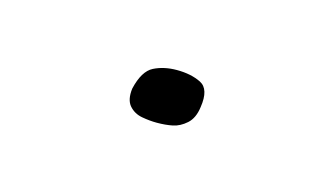

<svg xmlns="http://www.w3.org/2000/svg" viewBox="-26 -284 225 130"><g transform="rotate(15 86.0 -219.0)"><path d="M63 -218Q66 -231 73 -234.5Q80 -238 89 -238Q99 -238 106 -234.5Q113 -231 111 -218Q110 -210 105.5 -206Q101 -202 96 -201Q91 -200 85 -200Q80 -200 74.5 -201Q69 -202 65.5 -206Q62 -210 63 -218Z"/></g></svg>

Font: Genos ExtraLight
Style: Italic
Weight: 250
Italic angle: -8°
Designer: Robert E. Leuschke
Foundry: Robert E. Leuschke
Version: Version 1.010